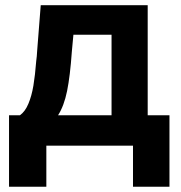

<svg xmlns="http://www.w3.org/2000/svg" viewBox="-20 -550 684 725"><path d="M14.1 -114.7H55.2Q74.8 -128.6 87.1 -158Q99.5 -187.4 106.1 -226.5Q112.6 -265.6 116.8 -319.6Q118.2 -329.1 118.9 -337.8Q119.6 -346.5 120.1 -355.4L133.8 -530.3H537.7V-114.7H619.9V155.1H482.2V0H155V155.1H14.1ZM401.2 -114.7V-418.9H257.2L251.3 -355.4Q244.8 -262.6 233.3 -206.3Q221.8 -150 199.2 -114.7Z"/></svg>

Font: Pretendard GOV Variable
Style: Regular
Weight: 400
Designer: Base glyphs from Inter by Rasmus Andersson; Hangul glyphs from Noto Sans CJK(Source Han Sans) by Jang Soo-young and Kang
Foundry: Kil Hyung-jin
Version: Version 1.307;Glyphs 3.2 (3192)